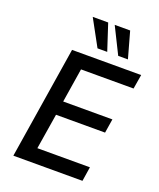

<svg xmlns="http://www.w3.org/2000/svg" viewBox="-166 -1031 940 1133"><g transform="rotate(20 303.5 -465.0)"><path d="M57 0 169 -705H603L588 -615H258L224 -401H533L519 -313H211L175 -90H505L491 0ZM437 -765 355 -930H452L498 -765ZM307 -765 217 -930H314L368 -765Z"/></g></svg>

Font: Nunito Sans 7pt SemiCondensed SemiBold
Style: Italic
Weight: 600
Width: 4
Italic angle: -9°
Designer: Vernon Adams
Foundry: Vernon Adams
Version: Version 3.101;gftools[0.9.27]